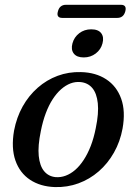

<svg xmlns="http://www.w3.org/2000/svg" viewBox="-20 -768 567 799"><path d="M317 -468Q378.5 -466.5 422 -438Q465.5 -409.5 484.2 -357.5Q503 -305.5 490 -233Q480 -178.5 454.2 -133Q428.5 -87.5 390.8 -54.8Q353 -22 306.5 -5Q260 12 208.5 10.5Q148 8.5 105.2 -19.8Q62.5 -48 44.2 -100Q26 -152 38.5 -224.5Q49 -279.5 74.2 -324.8Q99.5 -370 136.8 -402.8Q174 -435.5 219.8 -452.5Q265.5 -469.5 317 -468ZM210.5 -31Q232 -29 253 -36.8Q274 -44.5 293 -61Q312 -77.5 328.5 -102.8Q345 -128 357.8 -161Q370.5 -194 378.5 -234.5Q391.5 -297 387 -338.5Q382.5 -380 364 -401.8Q345.5 -423.5 315 -426.5Q293.5 -428.5 273.2 -420.8Q253 -413 234.2 -396.5Q215.5 -380 199.2 -355Q183 -330 170.5 -296.8Q158 -263.5 150 -223Q137 -160.5 141.2 -119Q145.5 -77.5 163.5 -55.8Q181.5 -34 210.5 -31ZM328.5 -529Q299.5 -529 287 -545.2Q274.5 -561.5 281.5 -587.5Q288.5 -613.5 309.8 -629.8Q331 -646 359.5 -646Q389 -646 401.2 -629.8Q413.5 -613.5 406.5 -587.5Q400 -562 378.5 -545.5Q357 -529 328.5 -529ZM221 -720.5Q224.5 -734.5 233 -741.2Q241.5 -748 254 -748H483.5Q495.5 -748 500.2 -741.5Q505 -735 501.5 -721Q497.5 -706.5 489 -700Q480.5 -693.5 468.5 -693.5H238.5Q226.5 -693.5 221.8 -700.2Q217 -707 221 -720.5Z"/></svg>

Font: Fraunces
Style: Italic
Weight: 400
Italic angle: -16°
Version: Version 1.000;[b76b70a41]